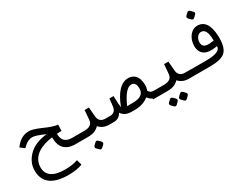

<svg xmlns="http://www.w3.org/2000/svg" viewBox="-106 -1240 2688 2092"><g transform="rotate(-30 1238.0 -194.5)"><path d="M467 -279Q467 -279 464 -201Q451 -203 405 -199Q405 -78 525 -78H539V0H525Q339 0 340 -192Q331 -192 290 -184Q180 -160 124 -105Q67 -50 67 29Q67 184 294 183Q379 183 450 159L469 225Q398 253 292 253Q-7 252 -6 25Q-5 -82 84 -165Q164 -237 305 -252Q194 -303 151 -302Q90 -301 29 -235L-24 -275L-15 -286Q54 -378 156 -377Q199 -377 294 -336Q411 -283 467 -279Z M822 -53Q775 0 683 0H500V-78H682Q780 -78 786 -154L796 -273H850L860 -154Q867 -78 948 -78H1021V0H949Q871 0 824 -53H823ZM758.8 92.6 782.3 116.2Q801.6 135.4 782.3 154.7L757.7 178.2Q738.4 196.4 722.4 179.3L697.8 154.7Q677.5 135.4 696.7 115.1L720.3 92.6Q739.5 73.4 758.8 92.6Z M1218 -78H1292Q1430 -78 1431 -176Q1431 -260 1374 -260Q1299 -260 1218 -78ZM1446 -57Q1378 0 1269 0H1232Q1143 0 1107 -60Q1074 0 1006 0H999V-78H1006Q1074 -78 1083 -157L1093 -247H1145Q1146 -152 1154 -101Q1244 -338 1380 -337Q1428 -337 1460 -307Q1503 -266 1504 -180Q1504 -144 1491 -115Q1509 -78 1553 -78H1556V0H1551Q1488 0 1446 -57Z M1822 -53Q1775 0 1683 0H1500V-78H1682Q1780 -78 1786 -154L1796 -273H1850L1860 -154Q1867 -78 1948 -78H2021V0H1949Q1871 0 1824 -53H1823ZM1823.1 92.6 1846.6 116.2Q1864.8 135.4 1845.6 154.7L1822 178.2Q1802.8 196.4 1785.7 179.3L1762.1 154.7Q1741.8 135.4 1761 115.1L1784.6 92.6Q1803.8 73.4 1823.1 92.6ZM1695.8 92.6 1719.3 116.2Q1738.6 135.4 1719.3 154.7L1695.8 178.2Q1676.5 196.4 1659.4 179.3L1634.8 154.7Q1614.5 135.4 1633.7 115.1L1657.3 92.6Q1676.5 73.4 1695.8 92.6Z M2405 -44Q2352 0 2218 0H1992V-77H2212Q2393 -77 2393 -152V-155L2370 -151Q2250 -134 2206 -190Q2181 -221 2179 -263Q2175 -354 2228 -414Q2262 -452 2309 -455Q2449 -461 2460 -250Q2467 -97 2405 -44ZM2365 -222 2392 -226V-230Q2392 -381 2314 -376Q2290 -374 2273 -354Q2246 -323 2248 -277Q2252 -204 2365 -222ZM2333.8 -632.4 2357.3 -608.8Q2376.6 -589.6 2357.3 -570.3L2332.7 -546.8Q2313.4 -528.6 2297.4 -545.7L2272.8 -570.3Q2252.5 -589.6 2271.7 -609.9L2295.3 -632.4Q2314.5 -651.6 2333.8 -632.4Z"/></g></svg>

Font: Vazir Code
Style: Code
Weight: 400
Foundry: DejaVu fonts team - Redesigned by Saber Rastikerdar
Version: Version 1.1.2